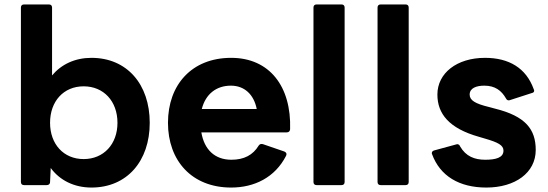

<svg xmlns="http://www.w3.org/2000/svg" viewBox="-20 -795 2461 863"><path d="M391 48C551 48 653 -71 653 -243C653 -416 551 -535 391 -535C317 -535 256 -506 214 -456V-761C214 -770 209 -775 200 -775H88C79 -775 74 -770 74 -761V23C74 32 79 37 88 37H190C198 37 205 33 205 23L208 -40C248 15 313 48 391 48ZM205 -243C205 -340 266 -407 356 -407C446 -407 508 -340 508 -243C508 -147 446 -80 356 -80C266 -80 205 -147 205 -243Z M1019 48C1123 48 1216 3 1266 -95C1270 -104 1267 -110 1258 -114L1162 -147C1154 -149 1148 -148 1143 -141C1117 -98 1077 -77 1020 -77C945 -77 898 -123 885 -200H1269C1278 -200 1283 -205 1284 -214C1290 -407 1191 -535 1019 -535C842 -535 735 -414 735 -243C735 -73 842 48 1019 48ZM1134 -305H887C904 -372 952 -410 1018 -410C1078 -410 1121 -371 1134 -305Z M1403 37H1515C1524 37 1529 32 1529 23V-761C1529 -770 1524 -775 1515 -775H1403C1394 -775 1389 -770 1389 -761V23C1389 32 1394 37 1403 37Z M1691 37H1803C1812 37 1817 32 1817 23V-761C1817 -770 1812 -775 1803 -775H1691C1682 -775 1677 -770 1677 -761V23C1677 32 1682 37 1691 37Z M2166 48C2295 48 2388 -18 2388 -121C2388 -214 2342 -273 2204 -307L2178 -314C2116 -329 2091 -344 2091 -370C2091 -399 2121 -410 2157 -410C2205 -410 2234 -388 2254 -353C2257 -347 2261 -344 2266 -344C2268 -344 2270 -344 2272 -345L2371 -377C2377 -378 2381 -382 2381 -387C2381 -389 2380 -392 2379 -394C2345 -489 2268 -535 2160 -535C2033 -535 1946 -466 1946 -370C1946 -284 1998 -218 2133 -180L2160 -172C2219 -155 2243 -142 2243 -118C2243 -86 2208 -77 2161 -77C2113 -77 2074 -92 2048 -137C2046 -143 2041 -147 2035 -147L2031 -146L1932 -119C1925 -117 1921 -113 1921 -107C1921 -105 1921 -104 1922 -102C1958 -4 2044 48 2166 48Z"/></svg>

Font: LINE Seed JP_OTF Bold
Style: Regular
Weight: 700
Designer: LINE & Fontrix & Fontworks
Version: Version 1.009